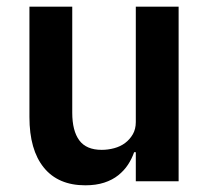

<svg xmlns="http://www.w3.org/2000/svg" viewBox="-20 -542 628 574"><path d="M386 -87H381Q374 -67 362.5 -49.5Q351 -32 333.5 -18Q316 -4 291.5 4Q267 12 235 12Q154 12 111 -41Q68 -94 68 -192V-522H196V-205Q196 -151 217 -122.5Q238 -94 284 -94Q303 -94 321.5 -99Q340 -104 354 -114.5Q368 -125 377 -140.5Q386 -156 386 -177V-522H514V0H386Z"/></svg>

Font: IBM Plex Sans Arabic SmBld
Style: Regular
Weight: 600
Designer: Mike Abbink, Paul van der Laan, Pieter van Rosmalen, Wael Morcos, Khajak Apelian
Foundry: Bold Monday
Version: Version 1.005